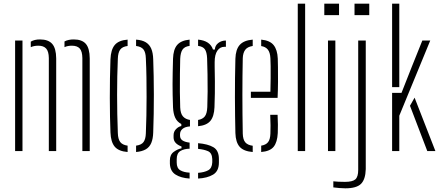

<svg xmlns="http://www.w3.org/2000/svg" viewBox="-20 -820 2389 1042"><path d="M62 0V-600H102V0ZM427 0V-505Q426.5 -541 413 -556.5Q399.5 -572 370 -572Q346.5 -572 330 -564V-595Q340 -600.5 352.5 -603.2Q365 -606 380 -606Q425 -606 445.8 -582Q466.5 -558 467 -503V0ZM245 0V-505Q244.5 -541 230.5 -556.5Q216.5 -572 188 -572Q176 -572 165.8 -570Q155.5 -568 147 -564V-594Q157 -600 169.2 -603Q181.5 -606 197 -606Q242 -606 263.2 -582Q284.5 -558 285 -503V0Z M579.5 -101Q578 -138 577 -186.2Q576 -234.5 576 -288.2Q576 -342 576.8 -395.8Q577.5 -449.5 579.5 -498Q581.5 -550 602.5 -575.5Q623.5 -601 672.5 -605V-570.5Q644.5 -567 632.5 -551Q620.5 -535 619.5 -501Q617.5 -456 616.5 -406.2Q615.5 -356.5 615.5 -304.8Q615.5 -253 616.5 -200.8Q617.5 -148.5 619.5 -98Q620.5 -65 632.5 -49.2Q644.5 -33.5 672.5 -29.5V5Q623.5 1 602.5 -24.2Q581.5 -49.5 579.5 -101ZM718.5 5V-29.5Q748 -33.5 759.2 -49.5Q770.5 -65.5 771.5 -96Q773.5 -142 774.5 -192Q775.5 -242 775.5 -294.5Q775.5 -347 774.8 -399.8Q774 -452.5 771.5 -504Q770.5 -536.5 758.5 -551.8Q746.5 -567 718.5 -570.5V-605Q752 -602.5 771.8 -590.2Q791.5 -578 801 -555.5Q810.5 -533 811.5 -498Q813 -455.5 814 -406.5Q815 -357.5 815 -305.8Q815 -254 814.2 -202Q813.5 -150 811.5 -101Q810.5 -67 801 -44.2Q791.5 -21.5 771.5 -9.8Q751.5 2 718.5 5Z M1009 149Q962 146 932.8 127.5Q903.5 109 902 68Q902 63.5 902 59.2Q902 55 902 50Q902 19 923.5 3.8Q945 -11.5 965 -15V-25Q922 -41 922 -74Q922 -78 922 -80.2Q922 -82.5 922 -86Q922 -105.5 935.2 -119.2Q948.5 -133 964 -136V-147Q941.5 -158.5 931 -180.8Q920.5 -203 919 -238Q917.5 -276.5 917 -306.5Q916.5 -336.5 916.5 -364.5Q916.5 -392.5 917.2 -425Q918 -457.5 919 -501Q920.5 -551.5 941.5 -576Q962.5 -600.5 1009 -605V-571Q982 -567.5 970.8 -551.2Q959.5 -535 958 -501Q957 -467.5 956.5 -418.8Q956 -370 956.2 -320.8Q956.5 -271.5 958 -237Q959.5 -203.5 973 -188.2Q986.5 -173 1011 -169V-134Q984 -132 970.5 -120.5Q957 -109 957 -91Q957 -89.5 957 -87.5Q957 -85.5 957 -84Q957 -67 970.2 -58Q983.5 -49 1009 -46V-13Q979 -12.5 959 -0.5Q939 11.5 939 44Q939 47.5 939 52Q939 56.5 939 62Q939 92.5 958.2 104Q977.5 115.5 1009 117ZM1055 149V118Q1089 115.5 1109.8 104.2Q1130.5 93 1132 61Q1132 56.5 1132 52Q1132 47.5 1132 43Q1130.5 10 1109 0.5Q1087.5 -9 1055 -12V-43Q1108.5 -38.5 1138.2 -21Q1168 -3.5 1168 43Q1168 47.5 1168 52.5Q1168 57.5 1168 62Q1168 109 1136.2 127.8Q1104.5 146.5 1055 149ZM1055 -135V-169Q1079 -173 1091.2 -188Q1103.5 -203 1105 -239Q1106.5 -276.5 1106.8 -323.2Q1107 -370 1106.2 -417.2Q1105.5 -464.5 1104 -504Q1102.5 -537 1092 -552.2Q1081.5 -567.5 1055 -571V-605Q1120 -599 1136 -551H1146Q1147 -573 1164.5 -586.5Q1182 -600 1206 -600V-566H1198Q1174 -566 1159.5 -544.8Q1145 -523.5 1145 -483V-459Q1146 -414.5 1146.2 -380.2Q1146.5 -346 1146 -312.8Q1145.5 -279.5 1144 -238Q1142 -188.5 1121.8 -164Q1101.5 -139.5 1055 -135Z M1257.5 -98Q1256.5 -141 1255.8 -190Q1255 -239 1255 -291.2Q1255 -343.5 1255.5 -396.8Q1256 -450 1257.5 -501Q1259 -551.5 1281 -576.2Q1303 -601 1351.5 -605V-570.5Q1322.5 -566 1310.5 -549.2Q1298.5 -532.5 1297.5 -504Q1296.5 -458 1296 -408Q1295.5 -358 1295.5 -305.8Q1295.5 -253.5 1296 -200.5Q1296.5 -147.5 1297.5 -95Q1298.5 -62.5 1311.2 -47.5Q1324 -32.5 1351.5 -29V5Q1302 1 1280.5 -23.5Q1259 -48 1257.5 -98ZM1397.5 5V-29.5Q1423 -33.5 1434.8 -48.5Q1446.5 -63.5 1447.5 -95Q1448.5 -110 1448.2 -139.8Q1448 -169.5 1446.5 -197H1486.5Q1488 -174 1488.2 -144Q1488.5 -114 1487.5 -98Q1485 -48 1465.2 -23.5Q1445.5 1 1397.5 5ZM1341.5 -289V-322H1447.5Q1448.5 -357.5 1448.8 -394.8Q1449 -432 1448.8 -461.8Q1448.5 -491.5 1447.5 -504Q1446 -535.5 1433.5 -551Q1421 -566.5 1397.5 -570V-605Q1445 -600.5 1465.2 -575Q1485.5 -549.5 1487.5 -502Q1488 -491 1488.5 -456.2Q1489 -421.5 1488.8 -376.2Q1488.5 -331 1486.5 -289Z M1596 0V-800H1636V0Z M1740 -738V-800H1820V-738ZM1760 0V-600H1800V0Z M1904 -738V-800H1984V-738ZM1854 202Q1842 202 1822 200.5Q1802 199 1789 197V164Q1801 165.5 1816.5 166.2Q1832 167 1852 167Q1893.5 167 1908.8 153.2Q1924 139.5 1924 102V-600H1965V98Q1963.5 153.5 1939.2 177.8Q1915 202 1854 202Z M2108 0V-316H2159L2215 -458L2272 -600H2315L2147 -192V0ZM2108 -347V-800H2147V-460V-347ZM2205 -246 2230 -290 2343 0H2299Z"/></svg>

Font: Big Shoulders Stencil Text Thin
Style: Regular
Weight: 100
Designer: Patric King
Foundry: XO Type Co
Version: Version 2.001